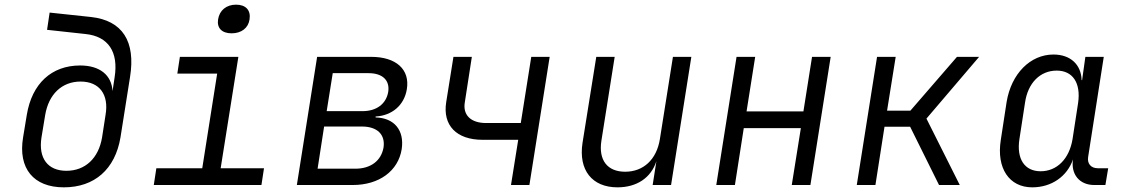

<svg xmlns="http://www.w3.org/2000/svg" viewBox="-20 -794 4840 824"><path d="M254 10C386 10 474 -68 497 -204L538 -463C563 -617 505 -706 371 -721L193 -740L182 -666L347 -648C445 -638 489 -571 472 -463L463 -403C459 -472 408 -513 324 -513C201 -513 117 -435 95 -301L79 -204C57 -71 124 10 254 10ZM265 -61C185 -61 144 -115 158 -204L174 -301C189 -389 245 -444 326 -444C407 -444 448 -388 433 -301L418 -204C403 -115 346 -61 265 -61Z M974 -651C1016 -651 1046 -674 1051 -711C1057 -750 1035 -774 993 -774C952 -774 922 -750 916 -711C910 -674 932 -651 974 -651ZM640 0H1102L1113 -72H927L1003 -550H752L741 -478H912L848 -72H651Z M1254 0H1494C1607 0 1689 -60 1704 -154C1716 -235 1672 -288 1592 -290V-294C1663 -298 1715 -343 1726 -411C1740 -496 1680 -550 1573 -550H1341ZM1382 -317 1408 -480H1562C1622 -480 1654 -449 1646 -399C1637 -348 1596 -317 1536 -317ZM1343 -70 1371 -251H1533C1600 -251 1634 -216 1626 -161C1616 -104 1571 -70 1505 -70Z M2173 0H2252L2339 -550H2260L2215 -266H2066C2001 -266 1965 -300 1975 -356L2005 -550H1926L1895 -356C1879 -256 1939 -194 2051 -194H2204Z M2630 10C2713 10 2774 -31 2797 -102L2781 0H2860L2947 -550H2868L2812 -197C2798 -109 2741 -57 2663 -57C2587 -57 2548 -106 2561 -190L2618 -550H2539L2480 -181C2462 -64 2521 10 2630 10Z M3054 0H3134L3172 -244H3417L3378 0H3458L3545 -550H3465L3428 -316H3184L3221 -550H3141Z M3657 0H3737L3776 -250H3886L4010 0H4099L3956 -285L4182 -550H4087L3887 -319H3787L3824 -550H3744Z M4410 10C4493 10 4560 -37 4585 -110C4575 -47 4612 0 4676 0H4724L4736 -72H4691C4662 -72 4645 -92 4650 -121L4717 -550H4638L4624 -450H4622C4620 -517 4574 -560 4501 -560C4402 -560 4320 -478 4300 -356L4275 -193C4256 -72 4311 10 4410 10ZM4446 -59C4377 -59 4342 -112 4355 -197L4379 -353C4391 -438 4444 -491 4515 -491C4584 -491 4619 -438 4607 -353L4583 -197C4569 -112 4516 -59 4446 -59Z"/></svg>

Font: JetBrains Mono Light
Style: Italic
Weight: 336
Italic angle: -9°
Monospace: yes
Designer: Philipp Nurullin, Konstantin Bulenkov
Foundry: JetBrains
Version: Version 2.305